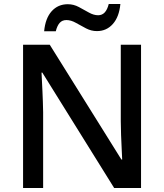

<svg xmlns="http://www.w3.org/2000/svg" viewBox="-20 -937 818 957"><path d="M683 0H549L191 -575H187Q189 -535 191.5 -483.5Q194 -432 195 -378V0H95V-714H228L585 -142H589Q588 -163 586.5 -195.5Q585 -228 583.5 -264Q582 -300 582 -333V-714H683ZM200 -781Q206 -846 237.5 -881Q269 -916 318 -916Q347 -916 373 -902Q399 -888 423 -874.5Q447 -861 469 -861Q489 -861 502 -875Q515 -889 522 -917H580Q574 -853 542.5 -817.5Q511 -782 463 -782Q435 -782 409 -795.5Q383 -809 358.5 -823Q334 -837 311 -837Q290 -837 277.5 -823Q265 -809 258 -781Z"/></svg>

Font: Noto Sans Kawi Medium
Style: Regular
Weight: 500
Designer: Fadhl Haqq
Version: Version 1.000